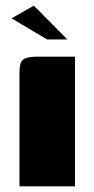

<svg xmlns="http://www.w3.org/2000/svg" viewBox="-20 -661 335 681"><path d="M49 0Q49 -100 49 -200.5Q49 -301 49 -401Q49 -420 52 -433.5Q55 -447 68.5 -453.5Q82 -460 113 -460H246V0ZM147 -521 21 -596 100 -641 219 -521Z"/></svg>

Font: Genos ExtraBold
Style: Regular
Weight: 800
Designer: Robert E. Leuschke
Foundry: Robert E. Leuschke
Version: Version 1.010